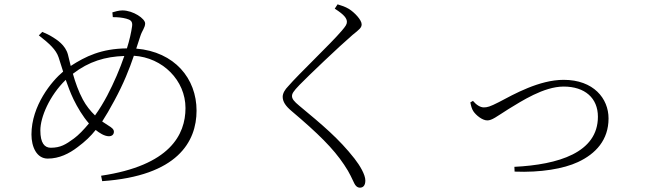

<svg xmlns="http://www.w3.org/2000/svg" viewBox="-20 -808 3020 885"><path d="M553 -550C533 -491 505 -426 474 -367C458 -337 439 -305 418 -276C397 -296 377 -321 362 -349C342 -386 327 -429 316 -468C390 -525 465 -547 553 -550ZM500 -729C524 -729 543 -727 562 -722C580 -717 592 -711 589 -688C585 -659 577 -623 565 -585C447 -584 374 -548 306 -504L293 -557C281 -601 242 -625 221 -638C207 -647 189 -655 175 -661L159 -645C209 -606 238 -579 250 -544L271 -478C218 -434 125 -321 125 -188C125 -131 149 -77 200 -77C253 -77 299 -100 338 -130C373 -156 398 -180 421 -209C437 -196 461 -180 482 -180C495 -180 505 -187 505 -201C505 -212 495 -220 480 -229L451 -248C468 -274 486 -305 507 -344C550 -423 577 -492 597 -551C730 -543 835 -437 835 -310C835 -187 763 -45 446 2L451 27C798 3 886 -155 886 -298C886 -446 785 -569 608 -584L627 -642C635 -667 649 -681 649 -700C649 -722 594 -760 544 -760C528 -760 507 -754 498 -751ZM283 -440C293 -412 304 -381 319 -350C337 -313 362 -271 390 -239C366 -210 342 -185 320 -169C283 -142 259 -127 214 -127C185 -127 166 -149 166 -207C166 -268 208 -367 283 -440Z M1523 -768C1569 -739 1579 -722 1579 -707C1579 -696 1573 -687 1555 -666C1506 -608 1357 -467 1308 -410C1294 -396 1283 -378 1283 -362C1283 -339 1297 -319 1323 -297C1446 -193 1516 -124 1566 -49C1594 -8 1603 18 1613 37C1618 48 1627 57 1639 57C1653 57 1664 48 1664 24C1664 -3 1639 -45 1614 -77C1542 -169 1465 -233 1359 -321C1336 -340 1326 -352 1326 -365C1326 -376 1331 -386 1361 -417C1402 -459 1540 -591 1605 -647C1636 -672 1647 -680 1647 -696C1647 -716 1614 -751 1588 -767C1571 -777 1556 -782 1536 -788Z M2160 -343 2148 -336C2151 -321 2154 -307 2162 -295C2174 -277 2203 -253 2226 -253C2248 -253 2268 -270 2325 -306C2383 -341 2486 -409 2578 -409C2676 -409 2736 -356 2736 -270C2736 -104 2553 -49 2351 -39L2352 -17C2471 -12 2578 -30 2644 -61C2726 -99 2785 -163 2785 -262C2785 -354 2716 -440 2578 -440C2466 -440 2349 -374 2279 -337C2238 -316 2226 -313 2210 -313C2194 -313 2176 -324 2160 -343Z"/></svg>

Font: Noto Serif CJK SC ExtraLight
Style: Regular
Weight: 200
Designer: Ryoko NISHIZUKA 西塚涼子 (kana & ideographs); Frank Grießhammer (Latin, Greek & Cyrillic); Wenlong ZHANG 张文龙 (bopomofo); San
Foundry: Adobe
Version: Version 2.001;hotconv 1.1.0;makeotfexe 2.6.0